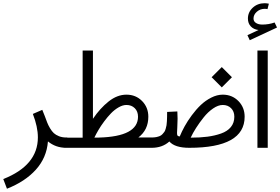

<svg xmlns="http://www.w3.org/2000/svg" viewBox="-103 -903 1712 1173"><path d="M189.9 -39.1Q182.1 60.5 116.2 133.5Q50.3 206.5 -60.5 250L-83 190.9Q128.4 107.4 128.4 -63.5Q128.4 -127.9 97.7 -207L155.3 -231.9Q161.6 -217.8 170.7 -193.6Q179.7 -169.4 185.5 -154.1Q191.4 -138.7 202.6 -119.6Q213.9 -100.6 225.8 -89.6Q237.8 -78.6 257.3 -70.8Q276.9 -63 301.3 -63H308.1V0H301.3Q237.3 0 189.9 -39.1Z M830.6 -63V0H289.6V-62H401.9V-594.2H464.8V-177.2Q508.3 -241.7 560.8 -283.2Q613.3 -324.7 669.4 -324.7Q726.6 -324.7 764.9 -285.9Q803.2 -247.1 803.2 -189.9Q803.2 -109.4 742.2 -63ZM740.2 -189.9Q740.2 -222.2 720.5 -241.9Q700.7 -261.7 669.4 -261.7Q647 -261.7 621.8 -247.3Q596.7 -232.9 575.2 -210.7Q553.7 -188.5 533.2 -160.9Q512.7 -133.3 498.3 -108.6Q483.9 -84 473.6 -62.5H501Q740.2 -68.8 740.2 -189.9Z M1189.9 -431.2 1252 -493.2 1314 -431.2 1252 -369.1ZM823.7 -63Q838.9 -63 851.3 -65.4Q863.8 -67.9 873 -71.8Q882.3 -75.7 889.4 -83.3Q896.5 -90.8 901.1 -97.4Q905.8 -104 909.2 -116.2Q912.6 -128.4 914.3 -137.5Q916 -146.5 916.7 -162.4Q917.5 -178.2 917.7 -189.2Q918 -200.2 918 -219.2L980.5 -222.2Q981.9 -198.7 981.9 -177.7Q981.9 -155.8 980.2 -126Q978.5 -96.2 978.5 -90.3Q978.5 -79.6 981.4 -75Q984.4 -70.3 995.1 -69.3Q1007.3 -99.1 1024.9 -131.1Q1042.5 -163.1 1068.6 -198.5Q1094.7 -233.9 1123.3 -261.2Q1151.9 -288.6 1187.5 -306.6Q1223.1 -324.7 1257.8 -324.7Q1314.9 -324.7 1353.3 -285.9Q1391.6 -247.1 1391.6 -189.9Q1391.6 0 1053.2 0Q965.3 0 931.6 -38.6Q889.2 0 823.7 0H816.9V-63ZM1328.6 -189.9Q1328.6 -222.2 1308.8 -241.9Q1289.1 -261.7 1257.8 -261.7Q1230 -261.7 1198.7 -240.2Q1167.5 -218.8 1141.4 -186Q1115.2 -153.3 1095 -121.6Q1074.7 -89.8 1062 -62Q1119.6 -62 1164.3 -67.9Q1209 -73.7 1247.8 -87.4Q1286.6 -101.1 1307.6 -127Q1328.6 -152.8 1328.6 -189.9Z M1469.7 -594.2H1532.7V0H1469.7ZM1574.7 -765.6 1589.4 -734.9 1422.9 -657.2 1408.7 -688 1476.6 -719.7Q1446.8 -723.1 1429.2 -741.7Q1411.6 -760.3 1411.6 -789.6Q1411.6 -828.6 1441.2 -856Q1470.7 -883.3 1513.7 -883.3Q1526.4 -883.3 1539.6 -880.4L1531.2 -847.2Q1523.9 -849.1 1514.6 -849.1Q1486.3 -849.1 1466.1 -831.3Q1445.8 -813.5 1445.8 -789.6Q1445.8 -772 1461.2 -762.5Q1476.6 -752.9 1499.5 -752.9Q1539.1 -752.9 1574.7 -765.6Z"/></svg>

Font: Estedad
Style: regular
Weight: 400
Version: Version 0.7(Beta10)